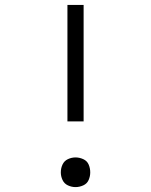

<svg xmlns="http://www.w3.org/2000/svg" viewBox="-20 -755 616 783"><path d="M255 -260H321V-735H255ZM288 8Q304 8 319.5 1Q335 -6 341.5 -21Q348 -36 348 -52Q348 -69 341.5 -84Q335 -99 319.5 -106Q304 -113 288 -113Q272 -113 257 -106Q242 -99 235 -84Q228 -69 228 -52Q228 -36 235 -21Q242 -6 257 1Q272 8 288 8Z"/></svg>

Font: Iosevka Sparkle Light
Style: Regular
Weight: 300
Designer: Belleve Invis
Foundry: Belleve Invis
Version: Version 4.5.0; ttfautohint (v1.8.3)